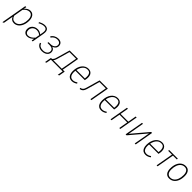

<svg xmlns="http://www.w3.org/2000/svg" viewBox="627 -2647 4974 4974"><g transform="rotate(45 3114.0 -160.0)"><path d="M47 203 173 -511H209L196 -436Q264 -523 357 -523Q404.5 -523 439.5 -497.8Q474.5 -472.5 493.8 -426.8Q513 -381 513 -319Q513 -221.5 482.5 -147Q452 -72.5 398.2 -30.2Q344.5 12 274 12Q224.5 12 187.2 -14Q150 -40 135 -85L87 185ZM275 -24Q333.5 -24 378.8 -61.2Q424 -98.5 449.5 -164.2Q475 -230 475 -315Q475 -396 442.2 -441.5Q409.5 -487 350 -487Q306.5 -487 263.2 -461Q220 -435 189 -389L144 -132Q160 -79.5 193.5 -51.8Q227 -24 275 -24Z M758.5 12Q696.5 12 660.5 -26Q624.5 -64 624.5 -130Q624.5 -184 650.5 -226.2Q676.5 -268.5 721.8 -292.8Q767 -317 824.5 -317Q864.5 -317 898.5 -304.2Q932.5 -291.5 964.5 -265L976.5 -330Q992.5 -414 971 -452Q949.5 -490 886.5 -490Q853 -490 811.8 -477Q770.5 -464 725.5 -439L718.5 -471Q768 -498 809.5 -510.5Q851 -523 887.5 -523Q940.5 -523 972 -502.2Q1003.5 -481.5 1013.8 -440.5Q1024 -399.5 1013.5 -338L954.5 0H918.5L931.5 -75Q892.5 -32.5 848.8 -10.2Q805 12 758.5 12ZM760.5 -21Q806.5 -21 850.5 -46Q894.5 -71 939.5 -122L959.5 -233Q927.5 -258 892.8 -270.5Q858 -283 822.5 -283Q777.5 -283 742 -262.8Q706.5 -242.5 686 -208Q665.5 -173.5 665.5 -130Q665.5 -80 691.2 -50.5Q717 -21 760.5 -21Z M1299.5 12Q1227.5 12 1179 -19.2Q1130.5 -50.5 1112.5 -109L1145.5 -119Q1176 -22 1300.5 -22Q1374 -22 1418.2 -55.8Q1462.5 -89.5 1462.5 -145Q1462.5 -192.5 1428.5 -217.8Q1394.5 -243 1330.5 -243H1252.5L1258.5 -277H1334.5Q1400 -277 1442.8 -311.2Q1485.5 -345.5 1485.5 -397Q1485.5 -440 1455.5 -464.5Q1425.5 -489 1373.5 -489Q1324 -489 1282 -465.5Q1240 -442 1211.5 -396L1182.5 -412Q1212.5 -464 1265.2 -493.5Q1318 -523 1379.5 -523Q1445 -523 1482.8 -489.2Q1520.5 -455.5 1520.5 -397Q1520.5 -348.5 1491.2 -312.8Q1462 -277 1409.5 -261Q1450 -252 1473.8 -221Q1497.5 -190 1497.5 -144Q1497.5 -97.5 1472.5 -62.5Q1447.5 -27.5 1403 -7.8Q1358.5 12 1299.5 12Z M1558.5 153 1591.5 -33H1629.5Q1645.5 -46.5 1660.8 -68.2Q1676 -90 1685.5 -122L1797.5 -511H2107.5L2023.5 -33H2094.5L2064.5 136L2025.5 153L2052.5 0H1621.5L1597.5 136ZM1675.5 -33H1987.5L2066.5 -478H1823.5L1721.5 -122Q1711 -85.5 1699.8 -65Q1688.5 -44.5 1675.5 -33Z M2392.5 12Q2340 12 2304.2 -11.8Q2268.5 -35.5 2250 -80.8Q2231.5 -126 2231.5 -191Q2231.5 -267 2250.8 -328Q2270 -389 2304 -432.8Q2338 -476.5 2383 -499.8Q2428 -523 2479.5 -523Q2522.5 -523 2557.2 -505.5Q2592 -488 2612.2 -450Q2632.5 -412 2632.5 -350Q2632.5 -330 2629.2 -305.2Q2626 -280.5 2618.5 -245H2273.5Q2266 -179.5 2275.2 -129.8Q2284.5 -80 2315 -52Q2345.5 -24 2401.5 -24Q2430 -24 2461.5 -35.2Q2493 -46.5 2523.5 -69L2542.5 -41Q2512 -18 2475.2 -3Q2438.5 12 2392.5 12ZM2278.5 -278H2587.5Q2596.5 -335.5 2591 -383.8Q2585.5 -432 2559.5 -461Q2533.5 -490 2480.5 -490Q2421 -490 2379.8 -459.8Q2338.5 -429.5 2313.8 -381Q2289 -332.5 2278.5 -278Z M2688.5 12 2674.5 -20Q2719 -28.5 2744.5 -52.2Q2770 -76 2785.5 -130L2894.5 -512H3196.5L3105.5 0H3069.5L3154.5 -479H2921.5L2820.5 -122Q2802.5 -58.5 2772.2 -27.8Q2742 3 2688.5 12Z M3467.5 12Q3415 12 3379.2 -11.8Q3343.5 -35.5 3325 -80.8Q3306.5 -126 3306.5 -191Q3306.5 -267 3325.8 -328Q3345 -389 3379 -432.8Q3413 -476.5 3458 -499.8Q3503 -523 3554.5 -523Q3597.5 -523 3632.2 -505.5Q3667 -488 3687.2 -450Q3707.5 -412 3707.5 -350Q3707.5 -330 3704.2 -305.2Q3701 -280.5 3693.5 -245H3348.5Q3341 -179.5 3350.2 -129.8Q3359.5 -80 3390 -52Q3420.5 -24 3476.5 -24Q3505 -24 3536.5 -35.2Q3568 -46.5 3598.5 -69L3617.5 -41Q3587 -18 3550.2 -3Q3513.5 12 3467.5 12ZM3353.5 -278H3662.5Q3671.5 -335.5 3666 -383.8Q3660.5 -432 3634.5 -461Q3608.5 -490 3555.5 -490Q3496 -490 3454.8 -459.8Q3413.5 -429.5 3388.8 -381Q3364 -332.5 3353.5 -278Z M3806.5 0 3896.5 -511H3932.5L3892.5 -282H4176.5L4216.5 -511H4252.5L4162.5 0H4126.5L4170.5 -249H3886.5L3842.5 0Z M4358.5 0 4448.5 -511H4484.5L4405.5 -66L4782.5 -511H4818.5L4728.5 0H4692.5L4771.5 -445L4394.5 0Z M5092.5 12Q5040 12 5004.2 -11.8Q4968.5 -35.5 4950 -80.8Q4931.5 -126 4931.5 -191Q4931.5 -267 4950.8 -328Q4970 -389 5004 -432.8Q5038 -476.5 5083 -499.8Q5128 -523 5179.5 -523Q5222.5 -523 5257.2 -505.5Q5292 -488 5312.2 -450Q5332.5 -412 5332.5 -350Q5332.5 -330 5329.2 -305.2Q5326 -280.5 5318.5 -245H4973.5Q4966 -179.5 4975.2 -129.8Q4984.5 -80 5015 -52Q5045.5 -24 5101.5 -24Q5130 -24 5161.5 -35.2Q5193 -46.5 5223.5 -69L5242.5 -41Q5212 -18 5175.2 -3Q5138.5 12 5092.5 12ZM4978.5 -278H5287.5Q5296.5 -335.5 5291 -383.8Q5285.5 -432 5259.5 -461Q5233.5 -490 5180.5 -490Q5121 -490 5079.8 -459.8Q5038.5 -429.5 5013.8 -381Q4989 -332.5 4978.5 -278Z M5494.5 0 5579.5 -478H5439.5L5444.5 -511H5761.5L5756.5 -478H5615.5L5530.5 0Z M5960.5 12Q5883.5 12 5841.5 -41Q5799.5 -94 5799.5 -193Q5799.5 -293 5829.8 -367.2Q5860 -441.5 5915 -482.2Q5970 -523 6044.5 -523Q6122 -523 6164.8 -469.8Q6207.5 -416.5 6207.5 -321Q6207.5 -219 6177.5 -144.2Q6147.5 -69.5 6092 -28.8Q6036.5 12 5960.5 12ZM5966.5 -24Q6027.5 -24 6073 -60Q6118.5 -96 6143.5 -161.5Q6168.5 -227 6168.5 -315Q6168.5 -397 6135.5 -442Q6102.5 -487 6041.5 -487Q5979.5 -487 5934 -450.8Q5888.5 -414.5 5863.5 -348.2Q5838.5 -282 5838.5 -192Q5838.5 -111 5871.8 -67.5Q5905 -24 5966.5 -24Z"/></g></svg>

Font: Overpass Thin
Style: Italic
Weight: 250
Italic angle: -10°
Designer: Delve Withrington, Dave Bailey, Thomas Jockin
Foundry: Delve Fonts LLC
Version: Version 4.000